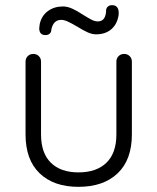

<svg xmlns="http://www.w3.org/2000/svg" viewBox="-20 -717 609 744"><path d="M491 -478V-196Q491 -98 436 -45.5Q381 7 284 7Q188 7 133.5 -45.5Q79 -98 79 -196V-478Q79 -491 87.5 -499.5Q96 -508 109 -508Q122 -508 130.5 -499.5Q139 -491 139 -478V-196Q139 -124 177 -86.5Q215 -49 284 -49Q354 -49 392.5 -86.5Q431 -124 431 -196V-478Q431 -491 439.5 -499.5Q448 -508 461 -508Q474 -508 482.5 -499.5Q491 -491 491 -478ZM132 -608 134 -624Q141 -656 165.5 -674Q190 -692 224 -692Q241 -692 260 -683.5Q279 -675 303 -659Q324 -646 336 -640Q348 -634 359 -634Q388 -634 391 -672Q390 -683 396.5 -690Q403 -697 414 -697Q440 -697 440 -667Q440 -659 439 -655Q433 -622 410.5 -603Q388 -584 352 -584Q337 -584 320 -591.5Q303 -599 279 -614Q255 -628 241.5 -634Q228 -640 217 -640Q187 -640 179 -603Q179 -592 172.5 -586.5Q166 -581 156 -581Q132 -581 132 -608Z"/></svg>

Font: Quicksand
Style: Regular
Weight: 400
Designer: Andrew Paglinawan
Foundry: Andrew Paglinawan
Version: Version 3.000